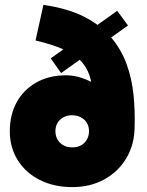

<svg xmlns="http://www.w3.org/2000/svg" viewBox="-20 -751 600 783"><path d="M275 12Q200 12 142.5 -17Q85 -46 52.5 -97.5Q20 -149 20 -216Q20 -283 48 -334Q76 -385 128 -414.5Q180 -444 250 -444Q282 -444 315.5 -432.5Q349 -421 377.5 -402.5Q406 -384 423.5 -361Q441 -338 441 -315L529 -236Q529 -164 496.5 -108Q464 -52 406.5 -20Q349 12 275 12ZM275 -150Q296 -150 311 -158.5Q326 -167 334.5 -182Q343 -197 343 -216Q343 -235 334.5 -249.5Q326 -264 310 -272.5Q294 -281 273 -281Q254 -281 238.5 -272.5Q223 -264 214.5 -249.5Q206 -235 206 -216Q206 -197 214.5 -182Q223 -167 238.5 -158.5Q254 -150 275 -150ZM358 -333Q359 -384 350.5 -423.5Q342 -463 318 -493Q294 -523 247.5 -545.5Q201 -568 125 -586L157 -731Q256 -717 323.5 -682.5Q391 -648 433 -598.5Q475 -549 496.5 -489Q518 -429 524.5 -364.5Q531 -300 529 -236ZM229 -453 187 -513 458 -707 502 -647Z"/></svg>

Font: Figtree Black
Style: Regular
Weight: 900
Designer: Erik Kennedy
Foundry: Erik Kennedy
Version: Version 2.001;gftools[0.9.30]